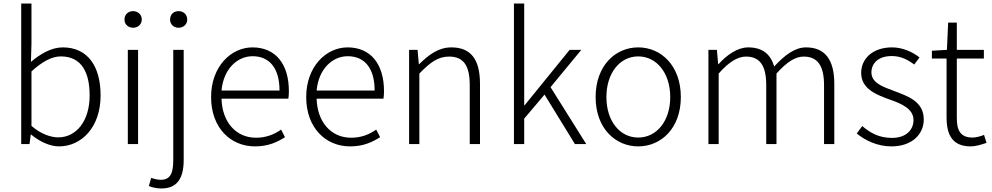

<svg xmlns="http://www.w3.org/2000/svg" viewBox="-20 -815 5613 1086"><path d="M314 13C439 13 549 -93 549 -275C549 -439 477 -547 335 -547C271 -547 208 -510 155 -465L158 -567V-795H100V0H147L154 -54H156C205 -13 264 13 314 13ZM309 -38C270 -38 213 -55 158 -103V-411C218 -466 273 -496 324 -496C443 -496 487 -403 487 -275C487 -132 413 -38 309 -38Z M703 0H761V-533H703ZM733 -658C759 -658 782 -677 782 -704C782 -734 759 -752 733 -752C706 -752 684 -734 684 -704C684 -677 706 -658 733 -658Z M893 251C980 251 1019 196 1019 90V-533H960V88C960 155 949 202 890 202C869 202 849 196 835 191L822 237C839 245 866 251 893 251ZM990 -658C1017 -658 1039 -677 1039 -704C1039 -734 1017 -752 990 -752C963 -752 942 -734 942 -704C942 -677 963 -658 990 -658Z M1422 13C1499 13 1549 -12 1592 -39L1570 -82C1530 -54 1485 -36 1428 -36C1313 -36 1236 -127 1233 -257H1611C1613 -270 1614 -284 1614 -299C1614 -455 1537 -547 1408 -547C1287 -547 1174 -439 1174 -266C1174 -91 1285 13 1422 13ZM1233 -303C1244 -425 1322 -497 1409 -497C1502 -497 1561 -432 1561 -303Z M1960 13C2037 13 2087 -12 2130 -39L2108 -82C2068 -54 2023 -36 1966 -36C1851 -36 1774 -127 1771 -257H2149C2151 -270 2152 -284 2152 -299C2152 -455 2075 -547 1946 -547C1825 -547 1712 -439 1712 -266C1712 -91 1823 13 1960 13ZM1771 -303C1782 -425 1860 -497 1947 -497C2040 -497 2099 -432 2099 -303Z M2294 0H2352V-399C2414 -463 2458 -495 2520 -495C2602 -495 2637 -444 2637 -333V0H2695V-341C2695 -478 2644 -547 2533 -547C2460 -547 2405 -505 2351 -452H2349L2342 -533H2294Z M2887 0H2945V-144L3060 -280L3232 0H3296L3094 -322L3268 -533H3202L2947 -219H2945V-795H2887Z M3590 13C3719 13 3831 -89 3831 -266C3831 -444 3719 -547 3590 -547C3461 -547 3349 -444 3349 -266C3349 -89 3461 13 3590 13ZM3590 -37C3486 -37 3410 -130 3410 -266C3410 -402 3486 -496 3590 -496C3694 -496 3771 -402 3771 -266C3771 -130 3694 -37 3590 -37Z M3987 0H4045V-399C4101 -463 4152 -495 4199 -495C4278 -495 4314 -444 4314 -333V0H4372V-399C4429 -463 4478 -495 4526 -495C4604 -495 4641 -444 4641 -333V0H4699V-341C4699 -478 4646 -547 4539 -547C4477 -547 4419 -504 4359 -439C4340 -504 4297 -547 4212 -547C4152 -547 4092 -505 4044 -452H4042L4035 -533H3987Z M5022 13C5140 13 5205 -57 5205 -139C5205 -242 5115 -271 5033 -302C4971 -325 4909 -347 4909 -406C4909 -454 4945 -498 5024 -498C5076 -498 5115 -477 5151 -450L5181 -490C5141 -522 5084 -547 5026 -547C4914 -547 4851 -481 4851 -403C4851 -311 4939 -278 5018 -250C5080 -228 5147 -199 5147 -136C5147 -81 5106 -35 5025 -35C4952 -35 4903 -63 4857 -102L4826 -60C4874 -20 4944 13 5022 13Z M5471 13C5495 13 5529 4 5560 -7L5546 -52C5527 -44 5501 -37 5481 -37C5410 -37 5392 -81 5392 -148V-484H5545V-533H5392V-687H5343L5336 -533L5251 -528V-484H5334V-152C5334 -53 5366 13 5471 13Z"/></svg>

Font: Noto Sans Japanese Light
Style: Regular
Weight: 300
Designer: Ryoko NISHIZUKA (kana & ideographs); Paul D. Hunt (Latin, Greek & Cyrillic); Wenlong ZHANG (bopomofo); Sandoll Communica
Foundry: Adobe Systems Incorporated
Version: Version 1.000;PS 1;hotconv 1.0.78;makeotf.lib2.5.61930